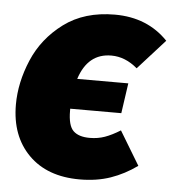

<svg xmlns="http://www.w3.org/2000/svg" viewBox="-46 -597 598 659"><g transform="rotate(5 253.5 -267.0)"><path d="M379 -160 449 -44Q406 -13 358.5 3.5Q311 20 252 20Q140 20 76 -44.5Q12 -109 12 -217Q12 -293 45 -371Q78 -449 148.5 -501.5Q219 -554 324 -554Q436 -554 507 -480L414 -377Q372 -413 324 -413Q243 -413 214 -323H390L375 -219H199V-212Q199 -161 217.5 -143Q236 -125 274 -125Q302 -125 326 -133.5Q350 -142 379 -160Z"/></g></svg>

Font: Fira Sans Black
Style: Italic
Weight: 900
Italic angle: -8°
Designer: Carrois Corporate & Edenspiekermann AG
Foundry: Carrois Corporate GbR & Edenspiekermann AG
Version: Version 4.203